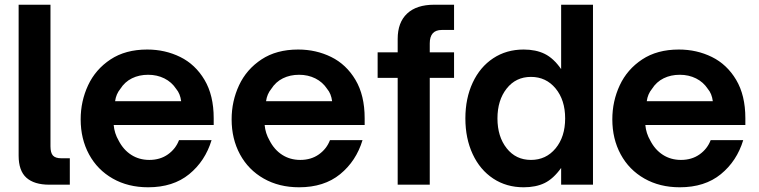

<svg xmlns="http://www.w3.org/2000/svg" viewBox="-20 -783 3218 814"><path d="M189 0Q125 0 92 -29.5Q59 -59 59 -123V-763H194V-163Q194 -135 204.5 -123.5Q215 -112 240 -112H276V0Z M322 -277Q322 -354 353.5 -421.5Q385 -489 448.5 -531Q512 -573 604 -573Q680 -573 744 -541.5Q808 -510 847 -444.5Q886 -379 886 -282V-253H462Q465 -218 483 -187Q503 -148 536.5 -126.5Q570 -105 613 -105Q659 -105 692 -128.5Q725 -152 739 -189H877Q850 -100 782 -44.5Q714 11 608 11Q523 11 458 -26Q393 -63 357.5 -128.5Q322 -194 322 -277ZM748 -354Q744 -386 727 -406Q708 -435 677 -450.5Q646 -466 608 -466Q570 -466 539.5 -451Q509 -436 490 -406Q472 -384 468 -354Z M962 -277Q962 -354 993.5 -421.5Q1025 -489 1088.5 -531Q1152 -573 1244 -573Q1320 -573 1384 -541.5Q1448 -510 1487 -444.5Q1526 -379 1526 -282V-253H1102Q1105 -218 1123 -187Q1143 -148 1176.5 -126.5Q1210 -105 1253 -105Q1299 -105 1332 -128.5Q1365 -152 1379 -189H1517Q1490 -100 1422 -44.5Q1354 11 1248 11Q1163 11 1098 -26Q1033 -63 997.5 -128.5Q962 -194 962 -277ZM1388 -354Q1384 -386 1367 -406Q1348 -435 1317 -450.5Q1286 -466 1248 -466Q1210 -466 1179.5 -451Q1149 -436 1130 -406Q1112 -384 1108 -354Z M1666 0V-453H1581V-561H1666V-618Q1666 -688 1706 -725.5Q1746 -763 1821 -763H1905V-656H1853Q1802 -656 1802 -599V-561H1905V-453H1802V0Z M1953 -281Q1953 -366 1984 -432.5Q2015 -499 2071 -536Q2127 -573 2200 -573Q2252 -573 2289.5 -554.5Q2327 -536 2359 -490V-763H2494V0H2359V-71Q2326 -25 2289 -7Q2252 11 2200 11Q2127 11 2071 -26Q2015 -63 1984 -129.5Q1953 -196 1953 -281ZM2376 -281Q2376 -359 2335.5 -408Q2295 -457 2231 -457Q2167 -457 2128 -407.5Q2089 -358 2089 -281Q2089 -204 2128 -154.5Q2167 -105 2231 -105Q2295 -105 2335.5 -154Q2376 -203 2376 -281Z M2576 -277Q2576 -354 2607.5 -421.5Q2639 -489 2702.5 -531Q2766 -573 2858 -573Q2934 -573 2998 -541.5Q3062 -510 3101 -444.5Q3140 -379 3140 -282V-253H2716Q2719 -218 2737 -187Q2757 -148 2790.5 -126.5Q2824 -105 2867 -105Q2913 -105 2946 -128.5Q2979 -152 2993 -189H3131Q3104 -100 3036 -44.5Q2968 11 2862 11Q2777 11 2712 -26Q2647 -63 2611.5 -128.5Q2576 -194 2576 -277ZM3002 -354Q2998 -386 2981 -406Q2962 -435 2931 -450.5Q2900 -466 2862 -466Q2824 -466 2793.5 -451Q2763 -436 2744 -406Q2726 -384 2722 -354Z"/></svg>

Font: Open Sauce One
Style: Bold
Weight: 700
Designer: Alfredo Marco Pradil
Foundry: Creative Sauce Fz LLC
Version: Version 1.477